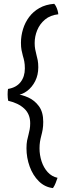

<svg xmlns="http://www.w3.org/2000/svg" viewBox="-20 -796 372 1008"><path d="M258 191.5Q215 186.5 183.8 155.5Q152.5 124.5 135.8 78.2Q119 32 119 -17.5Q119 -41 122.2 -58Q125.5 -75 130 -90.5Q133.5 -103.5 136 -117.5Q138.5 -131.5 138.5 -149Q138.5 -197 107.2 -226Q76 -255 23 -267Q21.5 -273.5 20.8 -282.5Q20 -291.5 20 -300Q20 -308 20.5 -316Q21 -324 22 -329Q66 -336.5 88.2 -365.2Q110.5 -394 110.5 -436.5Q110.5 -458 107.5 -473.5Q104.5 -489 100 -503Q96 -517.5 93 -533.2Q90 -549 90 -571Q90 -607.5 100.8 -642.8Q111.5 -678 133 -706.8Q154.5 -735.5 187.2 -754Q220 -772.5 264.5 -776Q269.5 -771.5 274.2 -762Q279 -752.5 282.2 -741.5Q285.5 -730.5 286 -721Q244 -716.5 216.5 -693.5Q189 -670.5 175.5 -637.8Q162 -605 162 -570Q162 -551.5 164.8 -537.2Q167.5 -523 171 -509.5Q175 -495.5 178 -479.8Q181 -464 181 -443Q181 -402.5 164.8 -370.2Q148.5 -338 121.8 -318Q95 -298 62 -295.5L63 -302.5Q95.5 -299 128.8 -284Q162 -269 184.5 -238.2Q207 -207.5 207 -156.5Q207 -133.5 204 -116.2Q201 -99 196.5 -82.5Q192.5 -67.5 190 -52Q187.5 -36.5 187.5 -17Q187.5 17.5 198.2 50.8Q209 84 230.2 107.5Q251.5 131 282 137.5Q277.5 150.5 272.2 164.5Q267 178.5 258 191.5Z"/></svg>

Font: Grandstander Thin Light
Style: Regular
Weight: 300
Version: Version 1.200